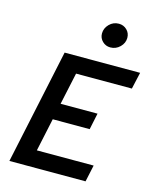

<svg xmlns="http://www.w3.org/2000/svg" viewBox="-136 -1038 913 1130"><g transform="rotate(15 320.5 -473.5)"><path d="M32 0 181 -700H641L618 -598H278L236 -403H461L440 -303H215L172 -102H518L496 0ZM432 -799Q404 -799 384 -818.5Q364 -838 364 -866Q364 -898 388 -922.5Q412 -947 446 -947Q475 -947 495 -927.5Q515 -908 515 -879Q515 -847 490.5 -823Q466 -799 432 -799Z"/></g></svg>

Font: Red Hat Mono Medium
Style: Italic
Weight: 500
Italic angle: -12°
Monospace: yes
Designer: Pentagram, MCKL
Foundry: Pentagram, MCKL
Version: Version 1.023; ttfautohint (v1.8.3)